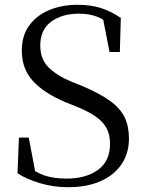

<svg xmlns="http://www.w3.org/2000/svg" viewBox="-20 -765 607 801"><path d="M264 16Q202 16 146 -1Q90 -18 53 -42L59 -191H100L131 -27L86 -48L80 -81Q129 -45 167 -32.5Q205 -20 258 -20Q339 -20 389 -56.5Q439 -93 439 -165Q439 -202 425.5 -228.5Q412 -255 381 -277.5Q350 -300 295 -322L252 -339Q163 -377 117 -427.5Q71 -478 71 -554Q71 -617 102.5 -659.5Q134 -702 186.5 -723.5Q239 -745 304 -745Q361 -745 404 -730.5Q447 -716 484 -690L480 -548H437L406 -706L453 -684L456 -652Q417 -683 384.5 -695.5Q352 -708 309 -708Q239 -708 193.5 -674.5Q148 -641 148 -576Q148 -519 181.5 -485Q215 -451 274 -426L319 -408Q395 -376 438.5 -344.5Q482 -313 500 -275.5Q518 -238 518 -187Q518 -125 486.5 -79Q455 -33 398 -8.5Q341 16 264 16Z"/></svg>

Font: Noto Serif TC ExtraLight
Style: Regular
Weight: 400
Version: Version 2.002-H1;hotconv 1.1.0;makeotfexe 2.6.0